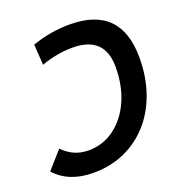

<svg xmlns="http://www.w3.org/2000/svg" viewBox="-144 -810 860 927"><g transform="rotate(-20 285.5 -346.5)"><path d="M314.9 -703.1Q578.1 -703.1 578.1 -438Q578.1 -339.4 549.3 -257.1Q520.5 -174.8 467.5 -115.2Q414.6 -55.7 341.6 -22.9Q268.6 9.8 180.7 9.8Q54.7 9.8 -15.1 -67.9L63.5 -156.7Q118.7 -100.1 194.8 -100.1Q269.5 -100.1 328.4 -143.6Q387.2 -187 420.9 -262.7Q454.6 -338.4 454.6 -434.6Q454.6 -593.3 290 -593.3Q210.4 -593.3 128.9 -564L122.1 -669.9Q216.8 -703.1 314.9 -703.1Z"/></g></svg>

Font: Cascadia Code PL SemiBold
Style: Italic
Weight: 600
Italic angle: -10°
Monospace: yes
Designer: Aaron Bell
Foundry: Saja Typeworks
Version: Version 2404.023; ttfautohint (v1.8.4)